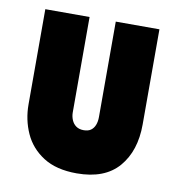

<svg xmlns="http://www.w3.org/2000/svg" viewBox="-64 -560 580 628"><g transform="rotate(10 226.0 -245.5)"><path d="M416 -185V-501H271V-184Q271 -169 266.5 -157.5Q262 -146 253 -139.5Q244 -133 229 -133Q214 -133 204 -140Q194 -147 189 -159Q184 -171 184 -184V-501H37V-185Q37 -134 57 -89.5Q77 -45 120 -17.5Q163 10 231 10Q324 10 370 -43.5Q416 -97 416 -185Z"/></g></svg>

Font: Advent Pro ExtraBold
Style: Regular
Weight: 800
Designer: VivaRado, Andreas Kalpakidis
Foundry: VivaRado, Andreas Kalpakidis
Version: Version 3.000